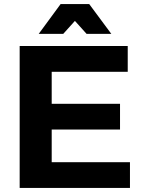

<svg xmlns="http://www.w3.org/2000/svg" viewBox="-20 -927 708 947"><path d="M77 -700H610V-573H235V-415H572V-288H235V-127H621V0H77ZM279 -907H420L529 -760H407L308 -870H391L292 -760H171Z"/></svg>

Font: Alexandria SemiBold
Style: Regular
Weight: 600
Designer: Mohamed Gaber
Foundry: Kief Type Foundry
Version: Version 5.100